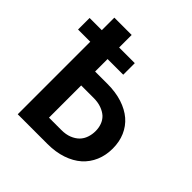

<svg xmlns="http://www.w3.org/2000/svg" viewBox="-211 -855 999 999"><g transform="rotate(45 289.0 -355.5)"><path d="M310.5 -533.7V-618.7H195.3V-710.9H67.9V-618.7H-22V-533.7H67.9V0H286.1Q346.7 0 394.8 -16.4Q442.9 -32.7 476.1 -62Q508.8 -91.3 526.4 -132.6Q543.9 -173.8 543.9 -223.6Q543.9 -272.9 526.4 -313.5Q508.8 -354 476.1 -382.3Q442.9 -410.6 394.8 -426.3Q346.7 -441.9 286.1 -441.9H195.3V-533.7ZM195.3 -339.4H286.1Q319.3 -339.4 344 -330.3Q368.7 -321.3 385.3 -306.2Q401.4 -290.5 408.9 -269.5Q416.5 -248.5 416.5 -224.6Q416.5 -200.2 408.9 -177.7Q401.4 -155.3 385.3 -138.7Q368.7 -122.1 344 -112.3Q319.3 -102.5 286.1 -102.5H195.3Z"/></g></svg>

Font: Roboto Mono SemiBold
Style: Regular
Weight: 600
Monospace: yes
Designer: Google
Version: Version 3.000